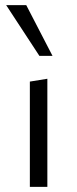

<svg xmlns="http://www.w3.org/2000/svg" viewBox="-20 -726 300 746"><path d="M96 -409 164 -420V0H96ZM4 -706H82L184 -509H133Z"/></svg>

Font: LXGW Bright GB
Style: Regular
Weight: 400
Designer: Christian Thalmann (Catharsis Fonts)
Foundry: LXGW / Christian Thalmann (Catharsis Fonts) / Fontworks Inc.
Version: Version 5.510